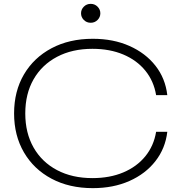

<svg xmlns="http://www.w3.org/2000/svg" viewBox="-20 -963 932 995"><path d="M847 -280Q837 -194 785.5 -128Q734 -62 650.5 -25Q567 12 461 12Q339 12 247 -37Q155 -86 104 -173.5Q53 -261 53 -375Q53 -490 104 -577Q155 -664 247 -713Q339 -762 461 -762Q567 -762 650.5 -725Q734 -688 785.5 -622.5Q837 -557 847 -470H789Q777 -543 733 -597Q689 -651 619 -680.5Q549 -710 459 -710Q354 -710 275.5 -668.5Q197 -627 154 -552Q111 -477 111 -375Q111 -274 154 -198.5Q197 -123 275.5 -81.5Q354 -40 459 -40Q549 -40 619 -69.5Q689 -99 733 -153Q777 -207 789 -280ZM450 -845Q429 -845 414.5 -859.5Q400 -874 400 -894Q400 -914 414.5 -928.5Q429 -943 450 -943Q471 -943 485.5 -928.5Q500 -914 500 -894Q500 -874 485.5 -859.5Q471 -845 450 -845Z"/></svg>

Font: Bounded
Style: Regular
Weight: 200
Designer: Vlad Churkin
Version: Version 1.0